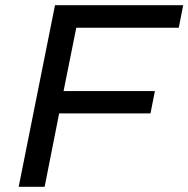

<svg xmlns="http://www.w3.org/2000/svg" viewBox="-20 -720 726 740"><path d="M669 -613 686 -700H192L52 0H152L208 -283H560L577 -369H225L274 -613Z"/></svg>

Font: AWKNG-Font Medium
Style: Italic
Weight: 500
Italic angle: -11.3°
Designer: Awakening Church
Foundry: Awakening Church
Version: Version 1.700;PS 001.700;hotconv 1.0.88;makeotf.lib2.5.64775